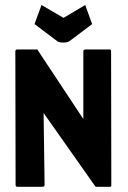

<svg xmlns="http://www.w3.org/2000/svg" viewBox="-20 -738 504 757"><path d="M146.5 -1.5H49.3Q41.5 -1.5 41.5 -8.3L40.5 -535.2Q40.5 -543 48.3 -543H127L308.6 -268.6V-535.2Q308.6 -543 317.4 -543H412.1Q418 -543 418 -535.2L418.9 -7.3Q418.9 -1.5 414.1 -1.5H356.9L151.9 -292.5L155.8 -9.3Q155.8 -1.5 146.5 -1.5ZM207 -574.7 116.2 -643.1 143.6 -718.3 230.5 -667.5 315.9 -718.3 343.3 -643.1 252.4 -574.7Q244.6 -570.3 229 -570.3Q213.4 -570.3 207 -574.7Z"/></svg>

Font: WRV
Style: Display
Weight: 400
Designer: Will Viles x Danh Hong
Version: Version 8.001; ttfautohint (v1.8.3)